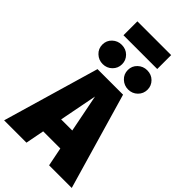

<svg xmlns="http://www.w3.org/2000/svg" viewBox="-353 -1213 1307 1307"><g transform="rotate(45 300.5 -559.0)"><path d="M626 0H408L381 -135H216L190 0H-25L178 -696H424ZM352 -279 298 -552 245 -279ZM178 -745Q140 -745 111.5 -771.5Q83 -798 83 -838Q83 -877 111 -903.5Q139 -930 178 -930Q219 -930 246 -903Q273 -876 273 -838Q273 -799 245.5 -772Q218 -745 178 -745ZM423 -745Q385 -745 356.5 -771.5Q328 -798 328 -838Q328 -877 356 -903.5Q384 -930 423 -930Q464 -930 491 -903Q518 -876 518 -838Q518 -799 490.5 -772Q463 -745 423 -745ZM465 -984H140V-1118H465Z"/></g></svg>

Font: Trujillo Black
Style: Regular
Weight: 900
Designer: Fira Sans original fonts by bBox Type GmbH, Carrois Corporate GbR, & Edenspiekermann AG / Changes by Cristiano Sobral
Foundry: Fira Sans original fonts by bBox Type GmbH, Carrois Corporate GbR, & Edenspiekermann AG / Changes by Cristiano Sobral
Version: Version 4.301;July 28, 2020;FontCreator 13.0.0.2655 64-bit